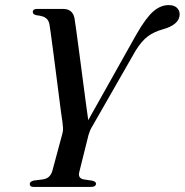

<svg xmlns="http://www.w3.org/2000/svg" viewBox="-20 -735 726 755"><path d="M357.5 -13Q357.5 0 336.5 0H112Q97 0 97 -11.5Q97 -21 112.5 -25L148 -29.5Q164.5 -32 173.2 -40.8Q182 -49.5 186 -63.5L225 -208.5Q228.5 -220.5 227.8 -231.8Q227 -243 225.5 -255.5Q223.5 -266 219.8 -295.2Q216 -324.5 210.8 -365Q205.5 -405.5 200 -449.2Q194.5 -493 189.2 -533Q184 -573 180 -601.5Q176 -630 174.5 -639Q171.5 -656 160.2 -664.2Q149 -672.5 124 -675Q109 -678 109 -687.5Q108.5 -700 126.5 -700H227.5Q266 -700 273 -663Q275 -651.5 279.8 -616.2Q284.5 -581 291 -532.8Q297.5 -484.5 304.2 -432.5Q311 -380.5 317 -335.2Q323 -290 327 -262.5L516.5 -600Q554.5 -666 583.2 -690.5Q612 -715 643 -715Q664.5 -715 675.5 -704.5Q686.5 -694 686.5 -678.5Q686 -637.5 618 -619Q587 -610.5 562 -592.5Q537 -574.5 512.5 -534.5L344.5 -241Q337.5 -230 334 -221.2Q330.5 -212.5 328 -204L292 -59.5Q285 -34 309.5 -29.5L343 -24.5Q357.5 -21 357.5 -13Z"/></svg>

Font: Fraunces 72pt
Style: Italic
Weight: 400
Italic angle: -16°
Version: Version 1.000;[b76b70a41]